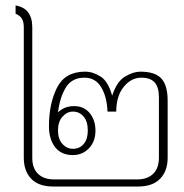

<svg xmlns="http://www.w3.org/2000/svg" viewBox="-20 -682 674 702"><path d="M67 -105V-582Q67 -600 61 -612Q55 -624 37 -632V-662Q98 -652 98 -582V-105Q98 -67 119 -46.5Q140 -26 178 -26H481Q519 -26 540 -46.5Q561 -67 561 -105V-327Q561 -363 545.5 -380.5Q530 -398 497 -398Q459 -398 432 -364Q405 -330 405 -274H373Q371 -328 350 -363Q329 -398 289 -398Q243 -398 221 -362.5Q199 -327 192 -271Q215 -294 251 -294Q287 -294 308 -268.5Q329 -243 329 -204Q329 -165 305.5 -140Q282 -115 246 -115Q204 -115 181.5 -144Q159 -173 159 -220Q159 -303 188.5 -361.5Q218 -420 291 -420Q320 -420 348 -402Q376 -384 390 -332Q407 -384 437 -402Q467 -420 493 -420Q547 -420 570 -395Q593 -370 593 -313V-105Q593 -57 565.5 -28.5Q538 0 484 0H175Q121 0 94 -28.5Q67 -57 67 -105ZM301 -205Q301 -238 285.5 -256Q270 -274 247 -274Q225 -274 208.5 -255.5Q192 -237 192 -205Q192 -174 208 -156Q224 -138 247 -138Q271 -138 286 -155.5Q301 -173 301 -205Z"/></svg>

Font: Taviraj Thin
Style: Regular
Weight: 250
Designer: Katatrad Team
Foundry: CadsonDemak
Version: Version 1.001